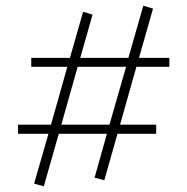

<svg xmlns="http://www.w3.org/2000/svg" viewBox="-20 -588 654 670"><path d="M456 -355 399 -153H525V-121H390L344 41L310 32L353 -121H185L133 62L99 53L149 -121H43V-153H158L215 -355H89V-386H224L270 -547L303 -537L260 -386H428L480 -568L514 -558L465 -386H571V-355ZM420 -355H251L194 -153H362Z"/></svg>

Font: Ysabeau Infant Light
Style: Regular
Weight: 300
Designer: Christian Thalmann (Catharsis Fonts)
Version: Version 0.003